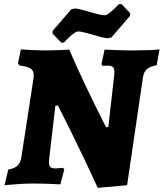

<svg xmlns="http://www.w3.org/2000/svg" viewBox="-20 -888 792 929"><path d="M533 -527Q535 -551 529 -560.5Q523 -570 506 -570H475L471 -578L486 -648Q501 -647 543 -645.5Q585 -644 627 -644Q662 -644 701 -645.5Q740 -647 752 -649L738 -572Q706 -567 690.5 -553.5Q675 -540 671 -509L595 8L453 21Q389 -119 324.5 -249Q260 -379 260 -377H248L218 -120Q217 -114 217 -104Q217 -87 224 -80Q231 -73 248 -73Q258 -73 269.5 -74.5Q281 -76 285 -76L291 -68L272 4Q257 3 216 1.5Q175 0 136 0Q99 0 57 3.5Q15 7 2 8L20 -68Q49 -72 64.5 -86.5Q80 -101 84 -131L142 -508Q143 -514 143 -525Q143 -547 128 -556.5Q113 -566 74 -571L67 -582L81 -649Q92 -648 131 -646Q170 -644 207 -644Q236 -644 270.5 -645.5Q305 -647 315 -648Q352 -562 391.5 -479Q431 -396 458.5 -341.5Q486 -287 493 -273H504ZM234 -726 235 -739 325 -843 342 -847Q360 -847 418 -829Q427 -827 450.5 -820.5Q474 -814 484 -814Q495 -814 510.5 -826Q526 -838 538.5 -851Q551 -864 555 -868H568L610 -824L609 -811L519 -707L502 -703Q484 -703 426 -721Q417 -723 393.5 -729.5Q370 -736 360 -736Q349 -736 333.5 -724Q318 -712 305.5 -699Q293 -686 289 -682H276Z"/></svg>

Font: Alegreya ExtraBold
Style: Italic
Weight: 800
Italic angle: -7°
Designer: Juan Pablo del Peral
Foundry: Huerta Tipografica
Version: Version 2.007; ttfautohint (v1.6)